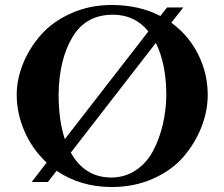

<svg xmlns="http://www.w3.org/2000/svg" viewBox="-20 -730 900 770"><path d="M650 -700H715L667 -639Q737 -588 775 -511.5Q813 -435 813 -350Q813 -284 787.5 -219.5Q762 -155 715.5 -101Q669 -47 594 -13.5Q519 20 428 20Q303 20 207 -45L172 0H107L167 -78Q109 -132 78 -204Q47 -276 47 -350Q47 -412 72.5 -475Q98 -538 145 -591Q192 -644 266 -677Q340 -710 428 -710Q538 -710 623 -666ZM647 -347Q647 -473 605 -558L264 -118Q319 -19 425 -18Q481 -18 525 -47.5Q569 -77 594.5 -126Q620 -175 633 -231Q646 -287 647 -347ZM215 -352Q215 -247 240 -172L575 -604Q521 -671 433 -671Q324 -671 270.5 -581Q217 -491 215 -352Z"/></svg>

Font: Uncial Antiqua
Style: Regular
Weight: 400
Designer: Astigmatic (AOETI)
Foundry: Astigmatic (AOETI)
Version: Version 1.000